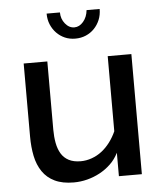

<svg xmlns="http://www.w3.org/2000/svg" viewBox="-53 -777 712 833"><g transform="rotate(-5 303.0 -360.0)"><path d="M432 0V-102Q418 -74 396.5 -53.5Q375 -33 349 -19Q323 -5 294 2.5Q265 10 235 10Q186 10 152.5 -6Q119 -22 99 -51.5Q79 -81 71 -120Q63 -159 63 -205V-523H166V-225Q166 -195 171 -168Q176 -141 188 -121Q200 -101 221 -90Q242 -79 273 -79Q297 -79 321 -87.5Q345 -96 365 -111.5Q385 -127 401.5 -149Q418 -171 429 -196V-523H532V0ZM296 -660Q318 -660 335 -680Q352 -700 355 -730H412Q412 -704 403 -682.5Q394 -661 378.5 -645Q363 -629 342 -620Q321 -611 296 -611Q271 -611 250.5 -620Q230 -629 214.5 -645Q199 -661 190 -682.5Q181 -704 181 -730H239Q239 -702 256 -681Q273 -660 296 -660Z"/></g></svg>

Font: Rising Sun Medium
Style: Regular
Weight: 500
Designer: Matt McInerney, Pablo Impallari, Rodrigo Fuenzalida (Raleway font), Stephen Hutchings (Greek), Cristiano Sobral (main ch
Foundry: The Rising Sun Project Authors
Version: Version 4.327; ttfautohint (v1.8.4.7-5d5b-dirty)